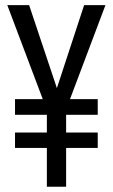

<svg xmlns="http://www.w3.org/2000/svg" viewBox="-20 -710 429 730"><path d="M158.2 -147.5H37.1V-206.1H158.2V-273.4H37.1V-333H142.6L7.8 -690.4H90.8L196.3 -375L299.8 -690.4H380.9L246.1 -333H351.6V-273.4H231.4V-206.1H351.6V-147.5H231.4V0H158.2Z"/></svg>

Font: Altinn-DIN Condensed
Style: Regular
Weight: 400
Width: 3
Designer: Charles Nix
Foundry: Altinn
Version: Version 2.00